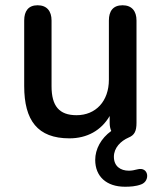

<svg xmlns="http://www.w3.org/2000/svg" viewBox="-20 -516 613 730"><path d="M72 -189C72 -58 123 10 244 10C311 10 365 -20 397 -75V-49C397 -37 399 -27 403 -18C364 10 342 51 342 92C342 155 385 194 455 194C474 194 496 193 517 185C552 172 546 116 502 128C491 131 480 133 470 133C438 133 413 116 413 80C413 46 439 20 469 7C491 -2 499 -17 499 -49V-438C499 -474 481 -496 446 -496C410 -496 394 -474 394 -438V-213C394 -131 344 -78 271 -78C205 -78 176 -113 176 -188V-438C176 -474 158 -496 123 -496C88 -496 72 -474 72 -438Z"/></svg>

Font: SN Pro Medium
Style: Regular
Weight: 500
Designer: Tobias Whetton
Foundry: Supernotes
Version: Version 1.003;Glyphs 3.3 (3324)